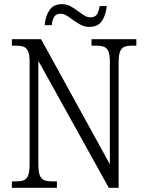

<svg xmlns="http://www.w3.org/2000/svg" viewBox="-20 -901 703 921"><path d="M37 -31H55Q81 -31 94.5 -36.5Q108 -42 115 -59.5Q122 -77 122 -111V-605Q122 -638 115 -654.5Q108 -671 94 -676.5Q80 -682 55 -682H37V-713H177L507 -113V-605Q507 -638 500 -654.5Q493 -671 479 -676.5Q465 -682 440 -682H419V-713H634V-682H616Q591 -682 577 -676.5Q563 -671 556 -654Q549 -637 549 -603V0H502L164 -609V-111Q164 -77 171 -59.5Q178 -42 192 -36.5Q206 -31 231 -31H253V0H37ZM326 -808Q308 -822 295.5 -828.5Q283 -835 271 -835Q249 -835 240 -820.5Q231 -806 228 -780H194Q198 -823 217 -852Q236 -881 277 -881Q299 -881 316.5 -872Q334 -863 358 -845Q376 -831 388.5 -824.5Q401 -818 414 -818Q436 -818 445 -832Q454 -846 458 -872H492Q488 -829 469 -800.5Q450 -772 409 -772Q386 -772 368 -781.5Q350 -791 326 -808Z"/></svg>

Font: Noto Serif NarrowLight
Style: Regular
Weight: 300
Width: 4
Designer: Monotype Design Team
Foundry: Monotype Imaging Inc.
Version: Version 1.001